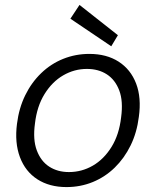

<svg xmlns="http://www.w3.org/2000/svg" viewBox="-20 -748 633 780"><path d="M250 12Q181 12 132 -19.5Q83 -51 61 -109.5Q39 -168 49 -245Q57 -309 82.5 -361Q108 -413 147.5 -451Q187 -489 237 -509Q287 -529 343 -529Q413 -529 462 -497.5Q511 -466 533 -408.5Q555 -351 544 -273Q536 -209 510.5 -157Q485 -105 446 -67Q407 -29 357 -8.5Q307 12 250 12ZM260 -49Q312 -49 357 -75Q402 -101 433 -151Q464 -201 472 -271Q481 -337 464.5 -380.5Q448 -424 414 -446Q380 -468 333 -468Q282 -468 237 -442Q192 -416 161 -366Q130 -316 122 -246Q113 -181 129.5 -137Q146 -93 180 -71Q214 -49 260 -49ZM432 -560 266 -672 303 -728 459 -605Z"/></svg>

Font: DM Sans 11pt Light
Style: Italic
Weight: 300
Italic angle: -10°
Version: Version 4.004;gftools[0.9.30]